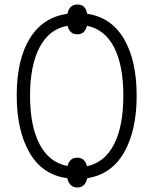

<svg xmlns="http://www.w3.org/2000/svg" viewBox="-20 -782 685 850"><path d="M278 7Q167 -8 110.5 -106.5Q54 -205 54 -359Q54 -518 112 -612Q170 -706 279 -721Q286 -762 323 -762Q359 -762 366 -721Q473 -705 529 -609.5Q585 -514 585 -358Q585 -205 529.5 -107.5Q474 -10 366 7Q357 48 323 48Q287 48 278 7ZM322 -84Q356 -84 365 -46Q444 -63 485 -143.5Q526 -224 526 -358Q526 -493 485 -572.5Q444 -652 365 -668Q356 -630 323 -630Q288 -630 279 -668Q197 -653 155 -572Q113 -491 113 -359Q113 -225 155 -144Q197 -63 279 -47Q288 -84 322 -84Z"/></svg>

Font: Noto Sans Display Light Narrow
Style: Regular
Weight: 300
Width: 4
Designer: Monotype Design team
Foundry: Monotype Imaging Inc.
Version: Version 1.000